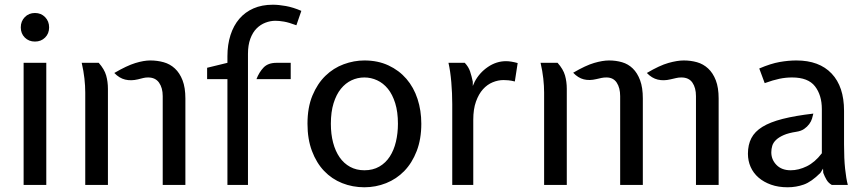

<svg xmlns="http://www.w3.org/2000/svg" viewBox="-20 -783 3668 813"><path d="M80 0V-517H176V0ZM68 -667Q68 -693 85 -710.5Q102 -728 128 -728Q154 -728 171 -710.5Q188 -693 188 -667Q188 -641 171 -624Q154 -607 128 -607Q102 -607 85 -624Q68 -641 68 -667Z M398 -517Q422 -490 429.5 -463.5Q437 -437 437 -407V0H341V-391Q341 -419 337.5 -450.5Q334 -482 326 -517ZM669 -376Q669 -411 653.5 -433Q638 -455 607 -455Q595 -455 586 -452.5Q577 -450 564 -447Q535 -440 510 -446Q485 -452 464 -474Q517 -505 553 -516Q589 -527 616 -527Q646 -527 673 -519.5Q700 -512 720.5 -493Q741 -474 753 -443Q765 -412 765 -366V0H669Z M857 -448V-496L943 -517V-545Q943 -594 956 -634.5Q969 -675 993.5 -703.5Q1018 -732 1053.5 -747.5Q1089 -763 1135 -763Q1160 -763 1190.5 -757.5Q1221 -752 1256 -737L1235 -676Q1203 -688 1182.5 -691.5Q1162 -695 1146 -695Q1125 -695 1104 -687Q1083 -679 1066.5 -662.5Q1050 -646 1040 -619Q1030 -592 1030 -555V0H943V-448ZM1211 -517V-448H1066Q1077 -477 1096 -497Q1115 -517 1151 -517Z M1282 -259Q1282 -328 1303 -378.5Q1324 -429 1358 -462Q1392 -495 1435.5 -511Q1479 -527 1523 -527Q1580 -527 1625 -506Q1670 -485 1701 -449Q1732 -413 1748 -364Q1764 -315 1764 -259Q1764 -194 1744.5 -143.5Q1725 -93 1692 -59Q1659 -25 1615 -7.5Q1571 10 1523 10Q1473 10 1429 -7.5Q1385 -25 1352.5 -59Q1320 -93 1301 -143.5Q1282 -194 1282 -259ZM1381 -259Q1381 -215 1390.5 -179Q1400 -143 1418 -117Q1436 -91 1462.5 -76.5Q1489 -62 1523 -62Q1559 -62 1586 -77.5Q1613 -93 1630.5 -120Q1648 -147 1656.5 -183Q1665 -219 1665 -259Q1665 -309 1653.5 -346Q1642 -383 1622.5 -407Q1603 -431 1577 -443Q1551 -455 1523 -455Q1494 -455 1468.5 -443Q1443 -431 1423.5 -407Q1404 -383 1392.5 -346Q1381 -309 1381 -259Z M1948 -517Q1964 -500 1970.5 -480.5Q1977 -461 1982 -437V-419L1990 -437Q2010 -475 2046 -499.5Q2082 -524 2123 -524Q2143 -524 2172 -516L2160 -438Q2144 -442 2132.5 -443Q2121 -444 2112 -444Q2089 -444 2066 -434.5Q2043 -425 2025 -405Q2007 -385 1995.5 -353Q1984 -321 1984 -276V0H1895V-342Q1895 -388 1891 -435Q1887 -482 1879 -517Z M2341 -517Q2365 -490 2372.5 -463.5Q2380 -437 2380 -407V0H2284V-391Q2284 -419 2280.5 -450.5Q2277 -482 2269 -517ZM2606 -376Q2606 -411 2591.5 -433Q2577 -455 2548 -455Q2536 -455 2527 -453Q2518 -451 2505 -448Q2476 -441 2452 -447Q2428 -453 2407 -475Q2460 -506 2496 -516.5Q2532 -527 2559 -527Q2588 -527 2614 -519.5Q2640 -512 2659.5 -493Q2679 -474 2690.5 -443Q2702 -412 2702 -366V0H2606ZM2927 -376Q2927 -411 2912 -433Q2897 -455 2865 -455Q2853 -455 2843 -452.5Q2833 -450 2819 -447Q2790 -440 2765 -446Q2740 -452 2719 -474Q2773 -506 2810.5 -516.5Q2848 -527 2875 -527Q2905 -527 2931.5 -519.5Q2958 -512 2978.5 -493Q2999 -474 3011 -443Q3023 -412 3023 -366V0H2927Z M3554 -171Q3554 -111 3558.5 -68.5Q3563 -26 3570 0H3502Q3488 -8 3480 -21.5Q3472 -35 3466 -51L3465 -69L3454 -51Q3416 -13 3383.5 -1.5Q3351 10 3315 10Q3276 10 3245 -1Q3214 -12 3192 -31Q3170 -50 3158.5 -76Q3147 -102 3147 -132Q3147 -170 3161.5 -198Q3176 -226 3208.5 -246Q3241 -266 3294 -279.5Q3347 -293 3424 -302Q3422 -293 3418.5 -281Q3415 -269 3406.5 -257.5Q3398 -246 3385 -237Q3372 -228 3352 -225Q3319 -220 3298.5 -211Q3278 -202 3266 -190.5Q3254 -179 3250 -165.5Q3246 -152 3246 -138Q3246 -107 3268 -84.5Q3290 -62 3328 -62Q3362 -62 3396.5 -79Q3431 -96 3460 -134V-321Q3460 -380 3431 -417.5Q3402 -455 3334 -455Q3307 -455 3280.5 -449.5Q3254 -444 3218 -431L3195 -493Q3244 -514 3281.5 -520.5Q3319 -527 3352 -527Q3449 -527 3501.5 -471.5Q3554 -416 3554 -314Z"/></svg>

Font: Expletus Sans
Style: Regular
Weight: 400
Designer: Jasper de Waard
Foundry: Designtown
Version: Version 7.028